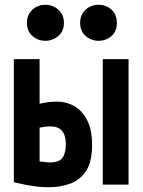

<svg xmlns="http://www.w3.org/2000/svg" viewBox="-20 -774 600 805"><path d="M185 11Q158 11 133.5 8Q109 5 86 0.5Q63 -4 38 -10V-526H146V-339Q168 -344 185 -346Q202 -348 220 -348Q258 -348 291 -329.5Q324 -311 345 -271Q366 -231 366 -166Q366 -94 340 -56Q314 -18 273 -3.5Q232 11 185 11ZM190 -93Q228 -93 242 -112.5Q256 -132 256 -170Q256 -193 249.5 -209.5Q243 -226 229 -235Q215 -244 190 -244Q179 -244 168.5 -242.5Q158 -241 146 -239V-97Q160 -96 169.5 -94.5Q179 -93 190 -93ZM411 0V-526H519V0ZM393 -603Q362 -603 339 -623Q316 -643 316 -678Q316 -713 339 -733.5Q362 -754 393 -754Q425 -754 447.5 -733.5Q470 -713 470 -678Q470 -643 447.5 -623Q425 -603 393 -603ZM170 -603Q139 -603 116 -623Q93 -643 93 -678Q93 -713 116 -733.5Q139 -754 170 -754Q201 -754 224.5 -733.5Q248 -713 248 -678Q248 -643 224.5 -623Q201 -603 170 -603Z"/></svg>

Font: Ubuntu Sans Mono
Style: Regular
Weight: 400
Monospace: yes
Designer: Dalton Maag Ltd
Foundry: Dalton Maag Ltd
Version: Version 1.006